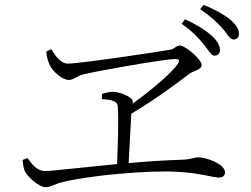

<svg xmlns="http://www.w3.org/2000/svg" viewBox="-20 -813 1040 797"><path d="M824 -631C845 -606 856 -582 870 -582C883 -582 893 -590 893 -605C893 -625 882 -643 857 -667C833 -687 797 -711 748 -733L734 -714C777 -685 802 -657 824 -631ZM901 -698C924 -673 933 -649 949 -649C963 -649 972 -658 972 -672C972 -692 960 -711 933 -734C910 -752 874 -773 825 -793L811 -775C855 -745 878 -723 901 -698ZM74 -149C76 -123 79 -110 86 -97C98 -77 142 -36 169 -36C192 -36 205 -49 240 -57C347 -85 603 -107 712 -100C805 -96 865 -76 888 -76C904 -76 914 -83 914 -98C914 -131 839 -160 801 -160C789 -160 777 -152 737 -150C669 -148 591 -143 514 -136L525 -341C630 -403 727 -477 765 -506C782 -519 817 -523 817 -543C817 -566 750 -624 726 -624C711 -624 705 -610 689 -607C639 -598 311 -549 262 -549C228 -549 208 -586 193 -609L172 -599C174 -573 181 -554 187 -542C198 -518 238 -481 266 -481C284 -481 302 -498 325 -504C401 -522 659 -567 707 -568C724 -568 727 -563 718 -548C694 -511 611 -441 531 -383C532 -387 531 -391 530 -396C526 -412 473 -432 451 -432C436 -432 418 -428 403 -423V-402C446 -398 468 -394 469 -370C473 -323 469 -209 466 -132C321 -118 193 -103 168 -103C134 -103 113 -130 94 -157Z"/></svg>

Font: Kiri Minchoo Light
Style: Regular
Weight: 300
Designer: Ryoko NISHIZUKA 西塚涼子 (kana & ideographs); Frank Grießhammer (Latin, Greek & Cyrillic);
akenotsuki.com/eyeben/fonts/ (U+
Foundry: Adobe
akenotsuki.com/eyeben/fonts/
Version: Version 4.002;hotconv 1.0.119;makeotfexe 2.5.65604